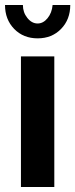

<svg xmlns="http://www.w3.org/2000/svg" viewBox="-23 -750 302 770"><path d="M188 -730H258.8Q258.8 -671.9 221.9 -634Q185.1 -596.2 127.9 -596.2Q70.8 -596.2 33.9 -634Q-2.9 -671.9 -2.9 -730H68.8Q68.8 -700.2 86.7 -678Q104.5 -655.8 127.9 -655.8Q150.4 -655.8 167.7 -677Q185.1 -698.2 188 -730ZM61 0V-523.9H194.8V0Z"/></svg>

Font: Rawline
Style: Bold
Weight: 700
Designer: Matt McInerney, Pablo Impallari, Rodrigo Fuenzalida
Foundry: Matt McInerney, Pablo Impallari, Rodrigo Fuenzalida
Version: Version 4.020;PS 004.020;hotconv 1.0.88;makeotf.lib2.5.64775